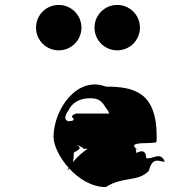

<svg xmlns="http://www.w3.org/2000/svg" viewBox="-20 -811 713 778"><path d="M218 -791C167 -791 126 -750 126 -699C126 -648 167 -607 218 -607C269 -607 310 -648 310 -699C310 -750 269 -791 218 -791ZM455 -791C404 -791 363 -750 363 -699C363 -648 404 -607 455 -607C506 -607 547 -648 547 -699C547 -750 506 -791 455 -791ZM614 -238C615 -242 615 -252 615 -256C615 -436 526 -460 409 -460C293 -505 197 -368 197 -256C197 -189 293 -53 409 -53C479 -98 539 -72 583 -119C599 -182 630 -153 647 -156V-158C629 -200 593 -161 572 -171C572 -216 533 -191 533 -191C525 -240 514 -207 513 -213C513 -258 510 -213 510 -213C511 -251 473 -260 428 -254C365 -232 312 -198 279 -158C249 -123 244 -104 271 -142C279 -158 279 -181 279 -193C313 -209 305 -216 289 -224C285 -225 315 -217 317 -209C312 -207 546 -206 546 -206C542 -206 536 -206 531 -209C513 -223 525 -231 570 -231C614 -232 614 -234 614 -238ZM257 -363C270 -392 300 -413 345 -413C384 -413 394 -398 412 -370C423 -359 420 -345 435 -340C441 -340 428 -351 436 -351H290C286 -351 273 -346 271 -338C284 -327 281 -320 257 -320C239 -324 242 -342 257 -363Z"/></svg>

Font: Hussar Przerywany
Style: Regular
Weight: 400
Foundry: Cannot Into Space Fonts
Version: Version 0.982